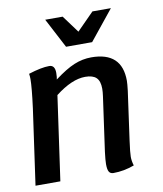

<svg xmlns="http://www.w3.org/2000/svg" viewBox="-86 -846 783 921"><g transform="rotate(-10 305.0 -385.5)"><path d="M532 -420Q532 -406 528 -372L495 -135Q487 -77 487 -57Q487 -37 494 -14Q443 5 392 5Q377 5 370.5 -6Q364 -17 364 -43Q364 -62 369 -102L406 -366Q409 -387 409 -403Q409 -440 392 -456.5Q375 -473 338 -473Q273 -473 192 -410L134 0H13L65 -368Q78 -468 78 -508Q78 -520 76 -534Q139 -554 177 -554Q205 -554 205 -516Q205 -504 204 -496L202 -484Q258 -526 299 -543Q340 -560 383 -560Q532 -560 532 -420ZM197 -776H282L344 -692L427 -776H517L400 -631H273Z"/></g></svg>

Font: Krub SemiBold
Style: Italic
Weight: 600
Italic angle: -8°
Designer: Ekaluck Peanpanawate
Foundry: Cadson Demak Co.,Ltd.
Version: Version 1.000; ttfautohint (v1.6)